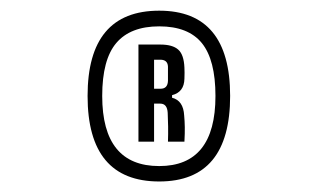

<svg xmlns="http://www.w3.org/2000/svg" viewBox="-20 -782 604 365"><path d="M282.7 -437Q146.5 -437 146.5 -599.6Q146.5 -761.7 282.7 -761.7Q417.5 -761.7 417.5 -599.6Q417.5 -437 282.7 -437ZM282.7 -466.3Q389.6 -466.3 389.6 -599.6Q389.6 -668 363.8 -700Q337.9 -731.9 282.7 -731.9Q228 -731.9 201.2 -700.4Q174.3 -668.9 174.3 -599.6Q174.3 -466.3 282.7 -466.3ZM272.9 -512.7H243.2V-697.3H284.7Q308.1 -697.3 318.8 -687.7Q329.6 -678.2 330.6 -653.3Q331.1 -644 330.6 -632.3Q330.1 -606.9 307.1 -601.1V-596.2Q328.6 -590.8 330.1 -562.5Q331.1 -551.8 331.3 -540.3Q331.5 -528.8 330.6 -512.7H299.3Q299.8 -527.3 299.6 -541.5Q299.3 -555.7 298.8 -567.4Q297.9 -585 284.7 -585H272.9ZM272.9 -668.5V-613.3H285.2Q298.8 -613.3 299.3 -628.4V-655.3Q298.8 -668.5 284.7 -668.5Z"/></svg>

Font: Agdasima
Style: Regular
Weight: 400
Width: 3
Designer: The DocRepair Project, Patric King
Foundry: Google
Version: Version 2.002